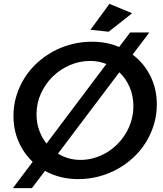

<svg xmlns="http://www.w3.org/2000/svg" viewBox="-20 -924 850 999"><path d="M150 -82Q103 -126.5 76.5 -187.8Q50 -249 50 -321Q50 -375 65 -424.5Q80 -474 106.8 -517Q133.5 -560 171.2 -595Q209 -630 254.2 -655Q299.5 -680 351.5 -693.5Q403.5 -707 459 -707Q536 -707 600 -679.5L657 -755H757L670 -640Q729 -595.5 762.5 -528.5Q796 -461.5 796 -380Q796 -326.5 781 -276.8Q766 -227 739.2 -183.8Q712.5 -140.5 674.8 -105.2Q637 -70 591.8 -44.8Q546.5 -19.5 494.5 -5.8Q442.5 8 387 8Q338.5 8 295 -3Q251.5 -14 214 -35L146 55H47ZM450 -607Q394.5 -607 343.8 -585.2Q293 -563.5 254.5 -525.8Q216 -488 193 -437.5Q170 -387 170 -329Q170 -285 183.8 -246.5Q197.5 -208 222 -177L533.5 -591Q494.5 -607 450 -607ZM674 -372Q674 -425.5 654.5 -470.8Q635 -516 601 -548L281.5 -124.5Q307 -109 336.5 -100.5Q366 -92 399 -92Q435.5 -92 469.8 -102Q504 -112 534.8 -130.2Q565.5 -148.5 591 -174.2Q616.5 -200 635 -231Q653.5 -262 663.8 -297.8Q674 -333.5 674 -372ZM549.5 -904 667.5 -855 545.5 -759 450.5 -769Z"/></svg>

Font: Argentum Sans
Style: Italic
Weight: 400
Italic angle: -11.3099°
Designer: Julieta Ulanovsky, Owen Earl, Rasmus Andersson, Cristiano Sobral
Foundry: The Argentum Sans Project Authors
Version: Version 3.131; ttfautohint (v1.8.4.7-5d5b-dirty)